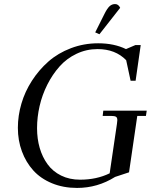

<svg xmlns="http://www.w3.org/2000/svg" viewBox="-20 -926 772 954"><path d="M68.8 -291Q68.8 -351.1 86.4 -411.1Q104 -471.2 138.7 -524.9Q173.3 -578.6 220.7 -620.4Q268.1 -662.1 332.3 -686.5Q396.5 -710.9 467.8 -710.9Q546.9 -710.9 606 -682.1L652.8 -702.1H679.2L653.8 -524.9H628.9L606.9 -627Q553.2 -682.1 464.8 -682.1Q409.2 -682.1 360.1 -658.7Q311 -635.3 275.9 -595.7Q240.7 -556.2 215.1 -505.4Q189.5 -454.6 176.8 -399.2Q164.1 -343.8 164.1 -289.1Q164.1 -236.8 177.2 -191.2Q190.4 -145.5 216.3 -109.9Q242.2 -74.2 283.7 -53.7Q325.2 -33.2 377.9 -33.2Q460 -33.2 524.9 -64.9L561 -310.1Q563 -323.7 563 -329.1Q563 -341.8 556.2 -345.9Q549.3 -350.1 530.8 -350.1H490.2L493.2 -376H709L705.1 -350.1H662.1L621.1 -69.8L551.8 -46.9Q464.8 7.8 362.8 7.8Q294.4 7.8 238.3 -15.4Q182.1 -38.6 145.5 -79.1Q108.9 -119.6 88.9 -173.8Q68.8 -228 68.8 -291ZM453.1 -765.1 499 -856.9Q512.7 -884.3 524.4 -895Q536.1 -905.8 551.8 -905.8Q568.4 -905.8 577.1 -887.2L474.1 -755.9Z"/></svg>

Font: Dihjauti S
Style: Bold Italic
Weight: 700
Italic angle: -9°
Designer: T. Christopher White
Version: Version 3.0.0